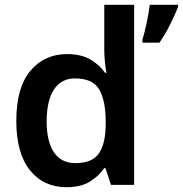

<svg xmlns="http://www.w3.org/2000/svg" viewBox="-20 -780 771 810"><path d="M731 -759.8H611.8C609.4 -738.8 605 -713.9 599.1 -685.1C592.8 -656.2 586.9 -632.3 581.1 -612.8V-600.1H652.8C669.9 -625 685.1 -650.9 698.7 -678.7C712.4 -706.5 723.1 -730 731 -750ZM259.8 9.8C300.3 9.8 333.5 2 358.9 -13.7C384.3 -29.3 404.8 -48.3 419.9 -70.8H424.8L448.2 0H545.9V-759.8H419.9V-569.8C419.9 -553.2 420.9 -535.2 422.9 -516.1C424.8 -496.6 426.8 -482.4 429.2 -473.1H422.9C407.7 -495.1 387.2 -513.7 361.8 -528.8C335.9 -543.9 303.2 -551.8 263.2 -551.8C199.2 -551.8 147.5 -528.3 107.9 -481C68.4 -433.6 48.8 -363.3 48.8 -270C48.8 -177.7 68.4 -108.4 106.9 -61C145.5 -13.7 196.8 9.8 259.8 9.8ZM297.9 -91.8C219.2 -91.8 176.8 -153.3 176.8 -268.1C176.8 -382.8 218.3 -449.2 295.9 -449.2C346.2 -449.2 380.4 -433.6 398.4 -402.8C416.5 -371.6 425.8 -327.1 425.8 -269V-252.9C425.3 -198.7 415.5 -158.7 396.5 -131.8C377.4 -105 344.7 -91.8 297.9 -91.8Z"/></svg>

Font: Noto Reveo Sans
Style: Regular
Weight: 600
Designer: Monotype Design Team
Foundry: Monotype Imaging Inc.
Version: Version 2.007